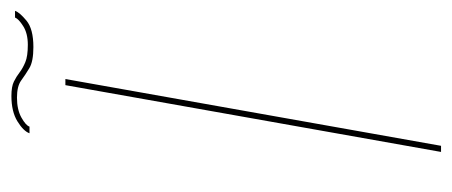

<svg xmlns="http://www.w3.org/2000/svg" viewBox="-254 -558 812 345"><g transform="rotate(-90 152.5 -386.0)"><path d="M51.5 0 171.5 -675H182.5L62.5 0ZM240 -732.5Q214 -732.5 202 -739.8Q190 -747 179.8 -754.5Q169.5 -762 149 -762Q127.5 -762 113.2 -754Q99 -746 97 -739.5H85Q89 -750.5 106.5 -761.2Q124 -772 152 -772Q169 -772 178 -767.5Q187 -763 194.5 -757.2Q202 -751.5 212.8 -747Q223.5 -742.5 244 -742.5Q264.5 -742.5 277.5 -750.8Q290.5 -759 293 -765.5H305Q302.5 -757.5 287.5 -745Q272.5 -732.5 240 -732.5Z"/></g></svg>

Font: Anybody ExtraExpanded Thin
Style: Italic
Weight: 100
Width: 8
Italic angle: -10°
Designer: Tyler Finck
Foundry: Etcetera Type Company
Version: Version 1.010; ttfautohint (v1.8.3) -l 8 -r 50 -G 200 -x 14 